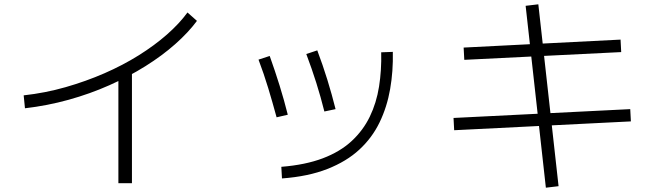

<svg xmlns="http://www.w3.org/2000/svg" viewBox="-20 -807 3040 892"><path d="M96 -304 90 -364Q190 -375 284.5 -402Q379 -429 465 -466.5Q551 -504 624.5 -550Q698 -596 755.5 -646.5Q813 -697 851 -749L895 -710Q855 -656 794 -602Q733 -548 655.5 -499.5Q578 -451 488 -411Q398 -371 299 -343.5Q200 -316 96 -304ZM530 -470H593V44H530Z M1290 22 1287 -32Q1399 -41 1479.5 -71.5Q1560 -102 1613.5 -151.5Q1667 -201 1698 -265Q1729 -329 1741 -405Q1753 -481 1751 -564L1805 -566Q1807 -476 1792.5 -393Q1778 -310 1743.5 -238.5Q1709 -167 1649.5 -112Q1590 -57 1501 -22Q1412 13 1290 22ZM1265 -262Q1246 -332 1226 -398Q1206 -464 1181 -530L1233 -547Q1258 -477 1279 -409.5Q1300 -342 1317 -274ZM1487 -289Q1470 -357 1449.5 -422Q1429 -487 1403 -556L1454 -573Q1480 -504 1501 -436Q1522 -368 1539 -300Z M2863 -623 2866 -565 2137 -529 2134 -586ZM2908 -300 2911 -243 2090 -202 2087 -259ZM2575 58 2516 65 2422 -780 2481 -787Z"/></svg>

Font: Murecho Thin Light
Style: Regular
Weight: 300
Version: Version 1.010